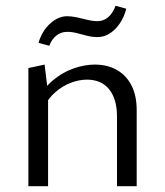

<svg xmlns="http://www.w3.org/2000/svg" viewBox="-20 -643 570 663"><path d="M384 0V-240Q384 -301 357 -334.5Q330 -368 280 -368Q254 -368 225.5 -357.5Q197 -347 171.5 -325Q146 -303 128 -268L105 -291Q128 -336 161.5 -364.5Q195 -393 233.5 -406.5Q272 -420 307 -420Q351 -420 383.5 -401.5Q416 -383 434 -348Q452 -313 452 -263V0ZM78 0V-408L134 -420L146 -321V0ZM150 -485 113 -495Q125 -536 153 -561.5Q181 -587 212 -587Q228 -587 246 -583Q264 -579 282 -574.5Q300 -570 317 -570Q338 -570 354 -584Q370 -598 379 -623L416 -613Q405 -570 377.5 -542.5Q350 -515 317 -515Q298 -515 280.5 -519.5Q263 -524 246 -528.5Q229 -533 212 -533Q191 -533 175 -520.5Q159 -508 150 -485Z"/></svg>

Font: Ysabeau Office
Style: Regular
Weight: 400
Designer: Christian Thalmann (Catharsis Fonts)
Version: Version 2.001;gftools[0.9.30]; featfreeze: tnum,lnum,ss02